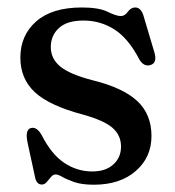

<svg xmlns="http://www.w3.org/2000/svg" viewBox="-20 -484 468 514"><path d="M227 -25Q263 -25 283.5 -43.8Q304 -62.5 304 -91.5Q304 -122 281.2 -141.8Q258.5 -161.5 203 -177Q112 -201 73.2 -237.2Q34.5 -273.5 34.5 -329.5Q34.5 -389.5 77 -426.8Q119.5 -464 199 -464Q244.5 -464 268 -452.5Q291.5 -441 303.5 -441Q314 -441 322.2 -452.5Q330.5 -464 342 -464Q356.5 -464 363.5 -444L392.5 -346.5Q402 -317 384.5 -310.5Q366.5 -303.5 353.5 -324Q324 -381 286.5 -405Q249 -429 203.5 -429Q159.5 -429 137.8 -409Q116 -389 116 -358Q116 -327 141.2 -306Q166.5 -285 228.5 -269Q309.5 -249 347.5 -213.5Q385.5 -178 385.5 -120Q385.5 -62.5 343.2 -26Q301 10.5 231.5 10.5Q199 10.5 179 3.5Q159 -3.5 147.2 -10.2Q135.5 -17 129 -17Q122 -17 116.5 -10.2Q111 -3.5 105.2 3.2Q99.5 10 92 10Q78 10 74 -9L53.5 -103.5Q47 -136 62 -141Q78 -146 91.5 -122.5Q117.5 -71 152 -48Q186.5 -25 227 -25Z"/></svg>

Font: Fraunces 72pt S050
Style: Regular
Weight: 400
Version: Version 1.000; ttfautohint (v1.8.3)